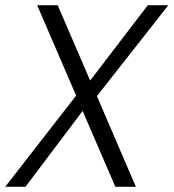

<svg xmlns="http://www.w3.org/2000/svg" viewBox="-29 -719 668 739"><path d="M289 -292 69 0H-9L264 -351L114 -699H193L318 -409L540 -699H619L344 -349L494 0H415Z"/></svg>

Font: SVN-Poppins Light
Style: Italic
Weight: 300
Italic angle: -10°
Designer: Ninad Kale (Devanagari), Jonny Pinhorn (Latin)
Foundry: Indian Type Foundry
Version: Version 3.002 2017; ttfautohint (v1.8.3)